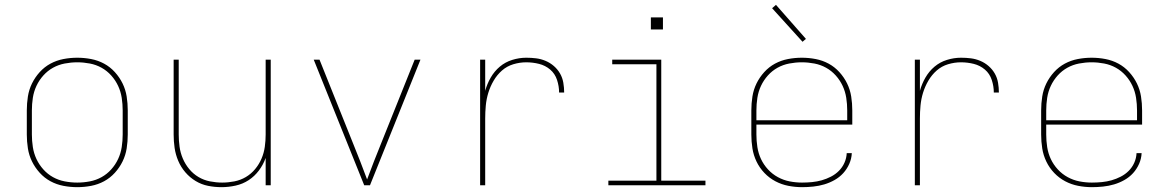

<svg xmlns="http://www.w3.org/2000/svg" viewBox="-20 -767 4840 795"><path d="M300 8Q271 8 242.5 2.5Q214 -3 189 -16.5Q164 -30 144.5 -51.5Q125 -73 112.5 -98.5Q100 -124 95.5 -152.5Q91 -181 91 -210V-310Q91 -339 95.5 -367.5Q100 -396 112.5 -421.5Q125 -447 144.5 -468.5Q164 -490 189 -503.5Q214 -517 242.5 -522.5Q271 -528 300 -528Q329 -528 357.5 -522.5Q386 -517 411 -503.5Q436 -490 455.5 -468.5Q475 -447 487.5 -421.5Q500 -396 504.5 -367.5Q509 -339 509 -310V-210Q509 -181 504.5 -152.5Q500 -124 487.5 -98.5Q475 -73 455.5 -51.5Q436 -30 411 -16.5Q386 -3 357.5 2.5Q329 8 300 8ZM300 -11Q326 -11 352 -16Q378 -21 400.5 -33.5Q423 -46 440.5 -65.5Q458 -85 469 -108.5Q480 -132 484 -158Q488 -184 488 -210V-310Q488 -336 484 -362Q480 -388 469 -411.5Q458 -435 440.5 -454.5Q423 -474 400.5 -486.5Q378 -499 352 -504Q326 -509 300 -509Q274 -509 248 -504Q222 -499 199.5 -486.5Q177 -474 159.5 -454.5Q142 -435 131 -411.5Q120 -388 116 -362Q112 -336 112 -310V-210Q112 -184 116 -158Q120 -132 131 -108.5Q142 -85 159.5 -65.5Q177 -46 199.5 -33.5Q222 -21 248 -16Q274 -11 300 -11Z M897 8Q869 8 841.5 2.5Q814 -3 790 -17.5Q766 -32 747.5 -53.5Q729 -75 718 -101Q707 -127 703 -154.5Q699 -182 699 -210V-520H720V-210Q720 -185 723.5 -159.5Q727 -134 737 -110.5Q747 -87 763.5 -67Q780 -47 802 -34Q824 -21 849.5 -16Q875 -11 900 -11Q925 -11 950.5 -16Q976 -21 998 -34Q1020 -47 1036.5 -67Q1053 -87 1063 -110.5Q1073 -134 1076.5 -159.5Q1080 -185 1080 -210V-520H1101V0H1080V-113Q1070 -85 1052 -61Q1034 -37 1009.5 -21Q985 -5 955.5 1.5Q926 8 897 8Z M1488 0 1279 -520H1303L1442 -173Q1457 -136 1471.5 -99Q1486 -62 1500 -24Q1514 -62 1528.5 -99Q1543 -136 1558 -173L1697 -520H1721L1512 0Z M1968 0V-520H1989V-391Q1997 -420 2012 -446Q2027 -472 2049.5 -491Q2072 -510 2101 -519Q2130 -528 2159 -528Q2180 -528 2200 -525.5Q2220 -523 2239 -515Q2258 -507 2273.5 -493.5Q2289 -480 2299 -462.5Q2309 -445 2312.5 -424.5Q2316 -404 2316 -384H2295Q2295 -410 2286.5 -436Q2278 -462 2258 -479Q2238 -496 2212 -502.5Q2186 -509 2159 -509Q2132 -509 2105.5 -501Q2079 -493 2058.5 -475Q2038 -457 2024 -433Q2010 -409 2002 -383Q1994 -357 1991.5 -330Q1989 -303 1989 -276V0Z M2499 0V-19H2698V-501H2515V-520H2718V-19H2901V0ZM2675 -645V-695H2725V-645Z M3301 8Q3273 8 3244.5 2.5Q3216 -3 3190.5 -16.5Q3165 -30 3145 -51Q3125 -72 3112.5 -98Q3100 -124 3095.5 -152.5Q3091 -181 3091 -210V-310Q3091 -339 3095.5 -367.5Q3100 -396 3112.5 -421.5Q3125 -447 3144.5 -468.5Q3164 -490 3189 -503.5Q3214 -517 3242.5 -522.5Q3271 -528 3300 -528Q3329 -528 3357.5 -522.5Q3386 -517 3411 -503.5Q3436 -490 3455.5 -468.5Q3475 -447 3487.5 -421.5Q3500 -396 3504.5 -367.5Q3509 -339 3509 -310V-251H3112V-210Q3112 -184 3116 -158Q3120 -132 3131 -108.5Q3142 -85 3160 -65.5Q3178 -46 3201 -33.5Q3224 -21 3249.5 -16Q3275 -11 3301 -11Q3322 -11 3342.5 -13Q3363 -15 3382.5 -20.5Q3402 -26 3420.5 -35.5Q3439 -45 3453.5 -59.5Q3468 -74 3476.5 -93Q3485 -112 3486 -133H3507Q3506 -110 3496.5 -88.5Q3487 -67 3471.5 -50Q3456 -33 3435.5 -21.5Q3415 -10 3393 -3.5Q3371 3 3347.5 5.5Q3324 8 3301 8ZM3112 -269H3488V-310Q3488 -336 3484 -362Q3480 -388 3469 -411.5Q3458 -435 3440.5 -454.5Q3423 -474 3400.5 -486.5Q3378 -499 3352 -504Q3326 -509 3300 -509Q3274 -509 3248 -504Q3222 -499 3199.5 -486.5Q3177 -474 3159.5 -454.5Q3142 -435 3131 -411.5Q3120 -388 3116 -362Q3112 -336 3112 -310ZM3303 -594 3177 -733 3193 -747 3317 -606Z M3768 0V-520H3789V-391Q3797 -420 3812 -446Q3827 -472 3849.5 -491Q3872 -510 3901 -519Q3930 -528 3959 -528Q3980 -528 4000 -525.5Q4020 -523 4039 -515Q4058 -507 4073.5 -493.5Q4089 -480 4099 -462.5Q4109 -445 4112.5 -424.5Q4116 -404 4116 -384H4095Q4095 -410 4086.5 -436Q4078 -462 4058 -479Q4038 -496 4012 -502.5Q3986 -509 3959 -509Q3932 -509 3905.5 -501Q3879 -493 3858.5 -475Q3838 -457 3824 -433Q3810 -409 3802 -383Q3794 -357 3791.5 -330Q3789 -303 3789 -276V0Z M4501 8Q4473 8 4444.5 2.5Q4416 -3 4390.5 -16.5Q4365 -30 4345 -51Q4325 -72 4312.5 -98Q4300 -124 4295.5 -152.5Q4291 -181 4291 -210V-310Q4291 -339 4295.5 -367.5Q4300 -396 4312.5 -421.5Q4325 -447 4344.5 -468.5Q4364 -490 4389 -503.5Q4414 -517 4442.5 -522.5Q4471 -528 4500 -528Q4529 -528 4557.5 -522.5Q4586 -517 4611 -503.5Q4636 -490 4655.5 -468.5Q4675 -447 4687.5 -421.5Q4700 -396 4704.5 -367.5Q4709 -339 4709 -310V-251H4312V-210Q4312 -184 4316 -158Q4320 -132 4331 -108.5Q4342 -85 4360 -65.5Q4378 -46 4401 -33.5Q4424 -21 4449.5 -16Q4475 -11 4501 -11Q4522 -11 4542.5 -13Q4563 -15 4582.5 -20.5Q4602 -26 4620.5 -35.5Q4639 -45 4653.5 -59.5Q4668 -74 4676.5 -93Q4685 -112 4686 -133H4707Q4706 -110 4696.5 -88.5Q4687 -67 4671.5 -50Q4656 -33 4635.5 -21.5Q4615 -10 4593 -3.5Q4571 3 4547.5 5.5Q4524 8 4501 8ZM4312 -269H4688V-310Q4688 -336 4684 -362Q4680 -388 4669 -411.5Q4658 -435 4640.5 -454.5Q4623 -474 4600.5 -486.5Q4578 -499 4552 -504Q4526 -509 4500 -509Q4474 -509 4448 -504Q4422 -499 4399.5 -486.5Q4377 -474 4359.5 -454.5Q4342 -435 4331 -411.5Q4320 -388 4316 -362Q4312 -336 4312 -310Z"/></svg>

Font: Iosevka SS04 Thin Extended
Style: Regular
Weight: 100
Width: 7
Monospace: yes
Designer: Belleve Invis
Foundry: Belleve Invis
Version: Version 19.0.0; ttfautohint (v1.8.4)